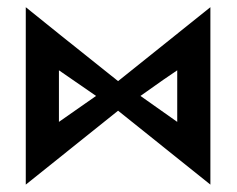

<svg xmlns="http://www.w3.org/2000/svg" viewBox="-20 -500 641 520"><path d="M299.8 -280.3Q362.3 -330.1 549.8 -480.5Q549.8 -360.4 549.8 0Q487.3 -49.8 299.8 -200.2Q237.3 -150.4 49.8 0Q49.8 -120.1 49.8 -480.5Q112.3 -429.7 299.8 -280.3ZM139.6 -309.6Q139.6 -275.4 139.6 -169.9Q165 -187.5 240.2 -240.2Q214.8 -257.8 139.6 -309.6ZM360.4 -240.2Q384.8 -222.7 460 -169.9Q460 -205.1 460 -309.6Q434.6 -293 360.4 -240.2Z"/></svg>

Font: Alibu-Mazigh Belqasem 1
Style: Bold
Weight: 400
Designer: Mazigh Mubarik Belqasem
Version: Version 1.0